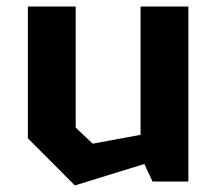

<svg xmlns="http://www.w3.org/2000/svg" viewBox="-20 -554 660 586"><path d="M211 -534H65V-132L208.5 12L420.5 -53.5L445.5 0H555V-534H409V-142.5L263 -115.5L211 -164.5Z"/></svg>

Font: Monaspace Krypton
Style: Bold
Weight: 700
Designer: Riley Cran & the Lettermatic Team
Foundry: Lettermatic
Version: Version 1.200 (Monaspace Krypton)